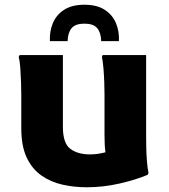

<svg xmlns="http://www.w3.org/2000/svg" viewBox="-20 -780 714 812"><path d="M347 12Q294 12 244.5 1Q195 -10 155.5 -37.5Q116 -65 93 -113.5Q70 -162 70 -238V-380Q70 -400 69 -430.5Q68 -461 66 -491Q64 -521 59 -539L63 -547H246V-243Q246 -174 277.5 -150.5Q309 -127 360 -127Q378 -127 394.5 -129.5Q411 -132 426 -136Q422 -163 422 -207V-380Q422 -400 421 -430.5Q420 -461 417.5 -491Q415 -521 411 -539L414 -547H598V-210Q598 -190 598.5 -159Q599 -128 601.5 -97.5Q604 -67 608 -49L605 -41Q556 -20 486.5 -4Q417 12 347 12ZM337 -760Q390 -760 423 -738.5Q456 -717 470.5 -682Q485 -647 483 -606H408Q407 -642 391 -661Q375 -680 337 -680Q299 -680 283 -661Q267 -642 266 -606H191Q189 -647 203.5 -682Q218 -717 251 -738.5Q284 -760 337 -760Z"/></svg>

Font: Kufam
Style: Bold
Weight: 700
Designer: Wael Morcos, Artur Schmal
Foundry: Original Type
Version: Version 1.300; ttfautohint (v1.8.3)